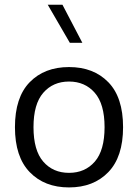

<svg xmlns="http://www.w3.org/2000/svg" viewBox="-20 -797 590 822"><path d="M275.5 -447.9Q343.8 -447.9 385.7 -399.8Q427.7 -351.7 427.7 -252.6Q427.7 -153.2 385.9 -105.1Q344.1 -57 275.5 -57Q206.9 -57 165.2 -105.1Q123.4 -153.2 123.4 -252.6Q123.4 -351.7 165.3 -399.8Q207.2 -447.9 275.5 -447.9ZM275.5 -509.9Q170.3 -509.9 107.1 -445Q44 -380.1 44 -252.6Q44 -125.3 107.3 -60Q170.6 5.4 275.5 5.4Q380.5 5.4 443.7 -60Q506.9 -125.3 506.9 -252.6Q506.9 -380.1 443.8 -445Q380.8 -509.9 275.5 -509.9ZM332.5 -613.9 247.4 -776.7H184.4L278.9 -613.9Z"/></svg>

Font: Estedad VF
Style: Regular
Weight: 100
Designer: Amin Abedi
Version: Version 7.3